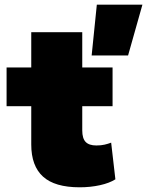

<svg xmlns="http://www.w3.org/2000/svg" viewBox="-20 -787 626 817"><path d="M586 -767 525 -551H370L392 -767ZM453 -180 471 -24Q446 -8 405.5 1Q365 10 319 10Q213 10 163 -35.5Q113 -81 113 -172V-335H8V-500H113V-650H330V-500H459V-335H330V-232Q330 -198 344.5 -183Q359 -168 390 -168Q410 -168 425 -171.5Q440 -175 453 -180Z"/></svg>

Font: Prodigy Sans Black
Style: Regular
Weight: 900
Designer: Wei Huang
Foundry: Wei Huang
Version: Version 1.003; ttfautohint (v1.8.3)